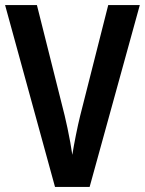

<svg xmlns="http://www.w3.org/2000/svg" viewBox="-20 -734 569 754"><path d="M529 -714 332 0H196L0 -714H125L234 -280Q239 -259 245 -231Q251 -203 256 -175Q261 -147 264 -126Q269 -158 278 -203Q287 -248 295 -280L405 -714Z"/></svg>

Font: Noto Sans Ethiopic Condensed SemiBold
Style: Regular
Weight: 600
Width: 3
Designer: Monotype Design Team
Foundry: Monotype Imaging Inc.
Version: Version 2.102; ttfautohint (v1.8.4.7-5d5b)